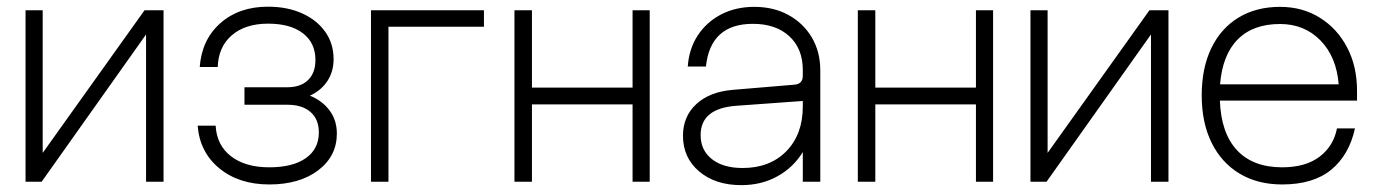

<svg xmlns="http://www.w3.org/2000/svg" viewBox="-20 -530 4020 560"><path d="M104.5 -500V-84L401.5 -500H457V0H406V-429.5L101.5 0H54.5V-500Z M884 -251Q920.5 -236 941.5 -207.5Q962.5 -179 962.5 -140.5Q962.5 -74.5 908 -33.2Q853.5 8 765.5 8Q677 8 619.8 -39Q562.5 -86 556.5 -163.5H609Q612 -106.5 653.8 -74.2Q695.5 -42 765.5 -42Q834 -42 872 -68.8Q910 -95.5 910 -143.5Q910 -182 885.8 -203.2Q861.5 -224.5 818 -224.5H693V-275.5H818Q857 -275.5 878.5 -296.5Q900 -317.5 900 -355Q900 -405 863.5 -433Q827 -461 762 -461Q695.5 -461 656.2 -427.2Q617 -393.5 615 -334.5H562.5Q568.5 -414.5 622.8 -462.5Q677 -510.5 761.5 -510.5Q818 -510.5 861.2 -491Q904.5 -471.5 928.8 -437Q953 -402.5 953 -357.5Q953 -321 934.8 -293.5Q916.5 -266 884 -251Z M1391.5 -500V-452H1113V0H1062V-500Z M1480.5 -500H1531.5V-274.5H1825V-500H1875V0H1825V-225.5H1531.5V0H1480.5Z M2372.5 -325V0H2321.5V-86.5Q2294 -41.5 2247.5 -15.8Q2201 10 2142 10Q2066.5 10 2019.2 -30Q1972 -70 1972 -134Q1972 -190.5 2011 -226.5Q2050 -262.5 2118 -268L2297 -283Q2321.5 -285 2321.5 -309V-326Q2321.5 -388 2282.2 -424.2Q2243 -460.5 2176 -460.5Q2052 -460.5 2039 -336H1986Q1989.5 -387.5 2015.2 -426.8Q2041 -466 2083.5 -488Q2126 -510 2180 -510Q2236.5 -510 2279.8 -486.2Q2323 -462.5 2347.8 -420.8Q2372.5 -379 2372.5 -325ZM2023.5 -136Q2023.5 -91.5 2056.5 -65.8Q2089.5 -40 2146 -40Q2225.5 -40 2273.5 -89Q2321.5 -138 2321.5 -219.5V-235.5L2128 -221.5Q2023.5 -214 2023.5 -136Z M2482 -500H2533V-274.5H2826.5V-500H2876.5V0H2826.5V-225.5H2533V0H2482Z M3035.5 -500V-84L3332.5 -500H3388V0H3337V-429.5L3032.5 0H2985.5V-500Z M3485 -252Q3485 -331.5 3513 -389.5Q3541 -447.5 3592.5 -478.8Q3644 -510 3713.5 -510Q3779 -510 3829.8 -478.2Q3880.5 -446.5 3909.2 -391.5Q3938 -336.5 3938 -265.5V-236.5H3538Q3541.5 -141.5 3588 -91.8Q3634.5 -42 3719.5 -42Q3788 -42 3828.8 -73Q3869.5 -104 3879.5 -155.5H3932Q3915 -78 3862.8 -35Q3810.5 8 3719.5 8Q3648 8 3595.2 -23.8Q3542.5 -55.5 3513.8 -113.8Q3485 -172 3485 -252ZM3713.5 -460Q3634.5 -460 3590 -415Q3545.5 -370 3538.5 -284H3884.5Q3878 -364.5 3831.2 -412.2Q3784.5 -460 3713.5 -460Z"/></svg>

Font: Overused Grotesk Light
Style: Regular
Weight: 300
Version: Version 0.004